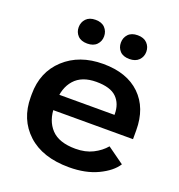

<svg xmlns="http://www.w3.org/2000/svg" viewBox="-134 -841 901 966"><g transform="rotate(20 317.0 -357.5)"><path d="M40 -251.5Q40 -132.3 119.4 -58.8Q198.7 14.6 341.3 14.6Q430.2 14.6 494.9 -16.4Q559.6 -47.4 586.9 -90.3L497.6 -154.3Q472.2 -124 432.6 -104Q393.1 -84 339.8 -84Q251.5 -84 210 -128.2Q168.5 -172.4 168.5 -246.6V-272.5Q168.5 -347.2 208 -391.8Q247.6 -436.5 325.2 -436.5Q400.4 -436.5 433.6 -403.8Q466.8 -371.1 466.8 -315.4V-311.5H124.5V-228.5H596.2V-275.9Q596.2 -395.5 525.1 -464.4Q454.1 -533.2 326.7 -533.2Q199.7 -533.2 119.9 -459.7Q40 -386.2 40 -267.1ZM146.5 -664.6Q146.5 -638.2 163.8 -619.9Q181.2 -601.6 214.4 -601.6Q247.6 -601.6 265.1 -619.9Q282.7 -638.2 282.7 -664.6Q282.7 -691.4 265.1 -710Q247.6 -728.5 214.4 -728.5Q181.6 -728.5 164.1 -710Q146.5 -691.4 146.5 -664.6ZM372.6 -664.1Q372.6 -637.7 389.6 -619.4Q406.7 -601.1 440.4 -601.1Q473.1 -601.1 491 -619.4Q508.8 -637.7 508.8 -664.1Q508.8 -690.9 491 -709.5Q473.1 -728 440.4 -728Q407.2 -728 389.9 -709.5Q372.6 -690.9 372.6 -664.1Z"/></g></svg>

Font: Roboto Flex
Style: wght 600 wdth 140 opsz 13.0 GRAD 0.00 slnt 0.00 XTRA 468 XOPQ 96 YOPQ 79 YTLC 514 YTUC 712 YTAS 750 YTDE -203.00 YTFI 738
Weight: 600
Width: 8
Designer: Berlow after Robertson
Foundry: Google
Version: Version 3.100